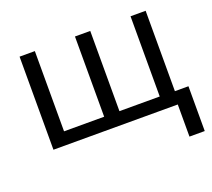

<svg xmlns="http://www.w3.org/2000/svg" viewBox="-122 -695 1149 1039"><g transform="rotate(-20 453.0 -175.5)"><path d="M173 -536V-74H404V-536H492V-74H724V-536H811V-73H889V185H801V0H85V-536Z"/></g></svg>

Font: BC Sans
Style: Regular
Weight: 400
Designer: Monotype Design Team
Province of B.C.
Foundry: Monotype Imaging Inc.
Version: Version 2.000;GOOG;noto-source:20170915:90ef993387c0